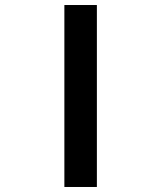

<svg xmlns="http://www.w3.org/2000/svg" viewBox="-20 -745 640 765"><path d="M366 -725V0H236.5V-725Z"/></svg>

Font: JuliaMono ExtraBoldItalic
Style: Regular
Weight: 800
Italic angle: -9°
Monospace: yes
Designer: cormullion
Foundry: corm
Version: Version 0.049; ttfautohint (v1.8.4)